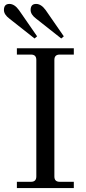

<svg xmlns="http://www.w3.org/2000/svg" viewBox="-24 -958 438 978"><path d="M160 -938Q186 -938 209 -906L301 -773L288 -762L160 -863Q132 -884 132 -907Q132 -938 160 -938ZM24 -938Q50 -938 73 -906L165 -773L152 -762L24 -863Q-4 -884 -4 -907Q-4 -938 24 -938ZM62 0V-32H134Q161 -32 161 -59V-653Q161 -680 134 -680H62V-712H352V-680H280Q253 -680 253 -653V-59Q253 -32 280 -32H352V0Z"/></svg>

Font: Old Standard TT
Style: Regular
Weight: 400
Designer: Alexey Kryukov <alexios@thessalonica.org.ru>
Version: Version 2.2